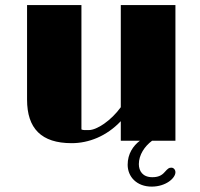

<svg xmlns="http://www.w3.org/2000/svg" viewBox="-20 -541 769 738"><path d="M84 -158.2C84 -46.9 139.2 9.3 255.4 9.3C320.8 9.3 389.2 -17.1 444.3 -75.2V0H517.6C491.7 19.5 470.7 50.3 470.7 92.3C470.7 138.2 505.4 176.3 563 176.3C617.7 176.3 654.3 143.6 654.3 121.1C654.3 111.8 647.9 103.5 638.7 103.5C629.4 103.5 626 106 612.8 120.6C600.6 134.8 585.9 140.1 565.4 140.1C528.3 140.1 513.7 116.2 513.7 89.8C513.7 54.2 536.1 21 564.5 0H654.3V-521.5H444.3V-128.9C407.2 -77.6 352.5 -41 321.3 -41C309.6 -41 299.3 -40 293 -43.5V-521.5H84Z"/></svg>

Font: Limelight
Style: Regular
Weight: 400
Designer: Nicole Fally
Foundry: Nicole Fally
Version: Version 1.002